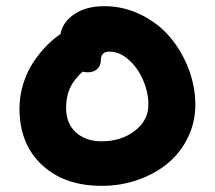

<svg xmlns="http://www.w3.org/2000/svg" viewBox="-20 -667 695 621"><path d="M309.1 -65.9Q188 -65.9 115.5 -133.8Q43 -201.7 43 -315.9Q43 -357.4 55.4 -396.7Q67.9 -436 88.1 -466.3Q108.4 -496.6 130.6 -519Q152.8 -541.5 175.8 -557.1Q182.6 -595.7 220.5 -621.3Q258.3 -647 317.9 -647Q379.9 -647 435.5 -619.6Q491.2 -592.3 529.3 -547.6Q567.4 -502.9 589.6 -445.3Q611.8 -387.7 611.8 -328.1Q611.8 -272 588.1 -222.9Q564.5 -173.8 523.7 -139.6Q482.9 -105.5 427.2 -85.7Q371.6 -65.9 309.1 -65.9ZM193.8 -317.9Q193.8 -268.1 225.3 -239Q256.8 -210 309.1 -210Q372.1 -210 416 -243.9Q460 -277.8 460 -328.1Q460 -367.7 443.1 -407.2Q426.3 -446.8 396.7 -473.4Q367.2 -500 334 -500Q306.2 -500 306.2 -472.2Q306.2 -454.1 294.2 -443.6Q282.2 -433.1 264.2 -433.1Q258.8 -433.1 247.1 -435.1Q218.8 -409.7 206.3 -382.1Q193.8 -354.5 193.8 -317.9Z"/></svg>

Font: Shantell Sans Irregular Bouncy
Style: Bold
Weight: 700
Designer: Stephen Nixon, Anya Danilova, Shantell Martin
Foundry: Arrow Type
Version: Version 1.006;[9816181b4]